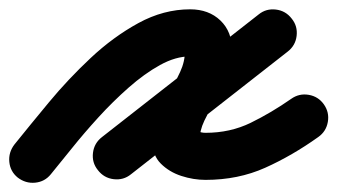

<svg xmlns="http://www.w3.org/2000/svg" viewBox="-68 -330 725 412"><path d="M-30 51Q-46 38 -48 17.5Q-50 -3 -37 -20Q-4 -61 37 -110.5Q78 -160 126.5 -205.5Q175 -251 229 -280.5Q283 -310 340 -310Q380 -310 405 -286Q430 -262 430 -222Q430 -192 419.5 -166.5Q409 -141 395 -117Q381 -93 370.5 -71Q360 -49 360 -27Q360 -28 360 -29Q360 -30 360 -31Q359 -38 354 -44Q349 -52 356.5 -48.5Q364 -45 373 -45Q426 -45 470 -66.5Q514 -88 557 -118Q574 -130 594.5 -126.5Q615 -123 627 -106Q639 -89 635.5 -68.5Q632 -48 615 -36Q559 4 501 30Q443 56 373 56Q347 56 321 47.5Q295 39 277 21Q259 3 259 -27Q259 -56 269.5 -81Q280 -106 294 -129.5Q308 -153 318.5 -175.5Q329 -198 329 -222Q329 -223 334.5 -216Q340 -209 340 -209Q309 -209 275.5 -190.5Q242 -172 208 -142Q174 -112 143 -78Q112 -44 86 -11.5Q60 21 41 44Q28 60 7.5 62Q-13 64 -30 51ZM558 -290Q571 -274 568.5 -253Q566 -232 549 -219Q465 -153 381 -87.5Q297 -22 213 44Q213 44 213 44Q213 44 213 44Q197 57 176 54.5Q155 52 142 35Q129 19 131.5 -2Q134 -23 151 -36Q235 -102 319 -167.5Q403 -233 487 -299Q503 -312 524 -309.5Q545 -307 558 -290Z"/></svg>

Font: FRB American Cursive Ultra
Style: Bold Italic
Weight: 1000
Italic angle: -25°
Version: Version 2.0;Modular Font Editor K font №1